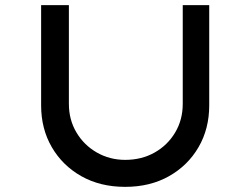

<svg xmlns="http://www.w3.org/2000/svg" viewBox="-20 -721 975 747"><path d="M467 6Q370 6 296.5 -35.5Q223 -77 181.5 -148.5Q140 -220 140 -311V-701H248V-317Q248 -255 277.5 -205.5Q307 -156 357 -127.5Q407 -99 467 -99Q531 -99 581.5 -127.5Q632 -156 661.5 -205.5Q691 -255 691 -317V-701H794V-311Q794 -220 752.5 -148.5Q711 -77 637.5 -35.5Q564 6 467 6Z"/></svg>

Font: Lexend Mega
Style: Regular
Weight: 400
Designer: Bonnie Shaver-Troup, Thomas Jockin
Foundry: Lexend
Version: Version 1.007